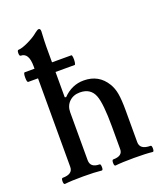

<svg xmlns="http://www.w3.org/2000/svg" viewBox="-135 -813 766 906"><g transform="rotate(-20 247.5 -360.5)"><path d="M34.2 3.9Q27.3 3.9 27.3 -11.5Q27.3 -26.9 34.2 -26.9Q85 -26.9 85 -63V-507.8H36.1Q29.3 -507.8 29.3 -532Q29.3 -556.2 36.1 -556.2H85V-568.8Q85 -636.2 44.9 -636.2Q38.1 -636.2 38.1 -651.1Q38.1 -666 44.9 -666Q61.5 -666 95 -681.9Q128.4 -697.8 147.9 -714.8Q161.1 -725.1 167 -725.1Q175.8 -725.1 175.8 -710.9Q172.9 -658.2 172.9 -636.2V-556.2H270Q273.4 -556.2 274.7 -544.2Q275.9 -532.2 274.2 -520Q272.5 -507.8 269 -507.8H172.9V-380.9L179.2 -378.9Q223.6 -424.8 283.2 -424.8Q358.9 -424.8 397 -361.8Q411.1 -338.9 416.5 -308.3Q421.9 -277.8 421.9 -224.1V-64.9Q421.9 -26.9 475.1 -26.9Q481.4 -26.9 481.4 -11.5Q481.4 3.9 475.1 3.9Q441.9 0 381.8 0Q322.8 0 288.1 3.9Q281.2 3.9 281.2 -11.5Q281.2 -26.9 288.1 -26.9Q335 -26.9 335 -61V-172.9Q335 -290.5 318.8 -332Q300.8 -377.9 247.1 -377.9Q214.4 -377.9 193.6 -357.7Q172.9 -337.4 172.9 -305.2V-64.9Q172.9 -26.9 219.2 -26.9Q225.1 -26.9 225.3 -11.5Q225.6 3.9 219.2 3.9Q184.6 0 127 0Q67.4 0 34.2 3.9Z"/></g></svg>

Font: Junicode SmCond Medium
Style: Regular
Weight: 500
Width: 4
Designer: Peter S. Baker
Version: Version 2.206